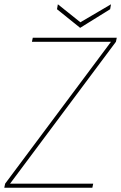

<svg xmlns="http://www.w3.org/2000/svg" viewBox="-25 -876 565 896"><path d="M-5 0 -1 -19 493 -681H124L128 -700H520L516 -681L22 -19H410L406 0ZM493 -856 489 -833 349 -746 241 -833 245 -856 350 -772Z"/></svg>

Font: DM Sans 24pt Thin
Style: Italic
Weight: 250
Italic angle: -10°
Designer: Colophon Foundry, Jonny Pinhorn
Foundry: Colophon Foundry
Version: Version 4.004;gftools[0.9.30]